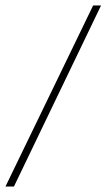

<svg xmlns="http://www.w3.org/2000/svg" viewBox="-42 -653 390 703"><path d="M328 -633 9 30H-22L299 -633Z"/></svg>

Font: Tajawal ExtraLight
Style: Regular
Weight: 275
Designer: Boutros Fonts
Foundry: Created by Boutros International 2017
Version: Version 1.700